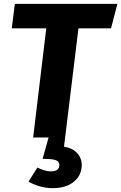

<svg xmlns="http://www.w3.org/2000/svg" viewBox="-20 -713 629 996"><path d="M244 176Q288 176 288 142Q288 126 271 118.5Q254 111 201 111L232 0H152L220 -566H41L57 -693H589L556 -566H387L312 48Q356 55 380 81Q404 107 404 143Q404 195 364 229Q324 263 252 263Q216 263 182.5 252.5Q149 242 128 229L174 156Q189 164 208 170Q227 176 244 176Z"/></svg>

Font: Szlgxwxxxixliatcpuztgldltzi
Style: Regular
Weight: 700
Italic angle: -8°
Designer: Carrois Corporate & Edenspiekermann
Foundry: Carrois Corporate GbR & Edenspiekermann AG
Version: Version 2.001